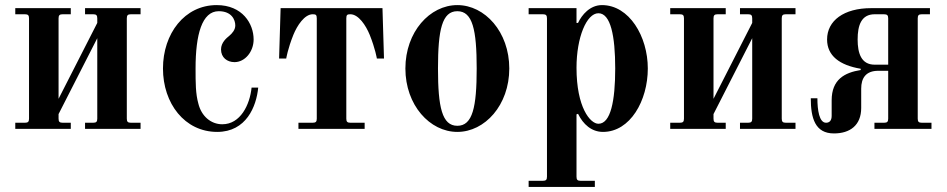

<svg xmlns="http://www.w3.org/2000/svg" viewBox="-20 -506 3718 754"><path d="M40 0H258V-24H226C214 -24 210 -28 210 -40V-58L362 -356V-40C362 -28 358 -24 346 -24H314V0H532V-24H494C482 -24 478 -28 478 -40V-434C478 -446 482 -450 494 -450H532V-474H314V-450H346C358 -450 362 -446 362 -434V-416L210 -118V-434C210 -446 214 -450 226 -450H258V-474H40V-450H78C90 -450 94 -446 94 -434V-40C94 -28 90 -24 78 -24H40Z M620 -237C620 -100 705 12 833 12C947 12 987 -88 994 -162H968C961 -94 924 -18 853 -18C808 -18 771 -50 759 -99C748 -138 748 -181 748 -237C748 -370 773 -462 839 -462C890 -462 904 -428 904 -406C904 -389 892 -375 880 -365C870 -357 848 -339 848 -312C848 -280 872 -262 901 -262C942 -262 976 -303 976 -351C976 -413 932 -486 831 -486C705 -486 620 -374 620 -237Z M1076 -276H1104C1104 -276 1110 -314 1132 -369C1147 -406 1176 -450 1208 -450C1220 -450 1224 -448 1224 -434V-40C1224 -28 1220 -24 1208 -24H1152V0H1412V-24H1356C1344 -24 1340 -28 1340 -40V-434C1340 -448 1344 -450 1356 -450C1388 -450 1417 -406 1432 -369C1454 -314 1460 -276 1460 -276H1488L1482 -474H1082Z M1700 -237C1700 -389 1716 -462 1776 -462C1836 -462 1852 -389 1852 -237C1852 -85 1836 -12 1776 -12C1716 -12 1700 -85 1700 -237ZM1572 -237C1572 -93 1668 12 1776 12C1884 12 1980 -93 1980 -237C1980 -381 1884 -486 1776 -486C1668 -486 1572 -381 1572 -237Z M2244 -240C2244 -360 2284 -454 2330 -454C2378 -454 2396 -365 2396 -237C2396 -109 2378 -20 2330 -20C2298 -20 2244 -84 2244 -240ZM2056 204V228H2316V204H2260C2248 204 2244 200 2244 188V-57L2250 -59C2270 -18 2303 12 2348 12C2455 12 2524 -111 2524 -237C2524 -363 2451 -486 2344 -486C2297 -486 2265 -448 2250 -416H2244V-474H2056V-450H2112C2124 -450 2128 -446 2128 -434V188C2128 200 2124 204 2112 204Z M2612 0H2830V-24H2798C2786 -24 2782 -28 2782 -40V-58L2934 -356V-40C2934 -28 2930 -24 2918 -24H2886V0H3104V-24H3066C3054 -24 3050 -28 3050 -40V-434C3050 -446 3054 -450 3066 -450H3104V-474H2886V-450H2918C2930 -450 2934 -446 2934 -434V-416L2782 -118V-434C2782 -446 2786 -450 2798 -450H2830V-474H2612V-450H2650C2662 -450 2666 -446 2666 -434V-40C2666 -28 2662 -24 2650 -24H2612Z M3164 -120C3164 -42 3181 18 3255 18C3318 18 3362 -14 3362 -82V-158C3362 -199 3380 -228 3429 -228H3468V-40C3468 -28 3464 -24 3452 -24H3414V0H3638V-24H3600C3588 -24 3584 -28 3584 -40V-434C3584 -446 3588 -450 3600 -450H3632V-474H3401C3294 -474 3228 -425 3228 -351C3228 -287 3277 -250 3360 -236V-231C3297 -221 3246 -194 3246 -112V-51C3246 -32 3237 -24 3224 -24C3197 -24 3190 -74 3190 -120ZM3348 -351C3348 -406 3362 -450 3415 -450H3451C3464 -450 3468 -446 3468 -434V-252H3415C3362 -252 3348 -297 3348 -351Z"/></svg>

Font: Old Standard
Style: Bold
Weight: 700
Designer: Alexey Kryukov <alexios@thessalonica.org.ru>
Version: Version 2.0.2